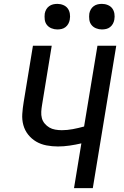

<svg xmlns="http://www.w3.org/2000/svg" viewBox="-20 -971 640 991"><path d="M362 0 400 -231Q370 -224 339 -219.5Q308 -215 279 -215Q249 -215 220 -220.5Q191 -226 167 -240Q143 -254 125.5 -276Q108 -298 100.5 -325.5Q93 -353 95 -383Q97 -413 102 -443L150 -735H247L197 -429Q194 -412 193 -394.5Q192 -377 196 -361.5Q200 -346 210.5 -333.5Q221 -321 234.5 -313Q248 -305 265 -302Q282 -299 299 -299Q327 -299 356 -304.5Q385 -310 414 -318L483 -735H580L459 0ZM506 -819Q490 -819 475.5 -825Q461 -831 452 -842.5Q443 -854 441 -869.5Q439 -885 441 -901Q443 -912 448.5 -922Q454 -932 463.5 -939Q473 -946 484 -948.5Q495 -951 506 -951Q522 -951 536.5 -945Q551 -939 559.5 -927.5Q568 -916 570.5 -900.5Q573 -885 570 -869Q568 -858 562.5 -848Q557 -838 548 -831Q539 -824 528 -821.5Q517 -819 506 -819ZM276 -819Q260 -819 245.5 -825Q231 -831 222 -842.5Q213 -854 211 -869.5Q209 -885 211 -901Q213 -912 218.5 -922Q224 -932 233.5 -939Q243 -946 254 -948.5Q265 -951 276 -951Q292 -951 306.5 -945Q321 -939 329.5 -927.5Q338 -916 340.5 -900.5Q343 -885 340 -869Q338 -858 332.5 -848Q327 -838 318 -831Q309 -824 298 -821.5Q287 -819 276 -819Z"/></svg>

Font: Iosevka Custom Medium Oblique
Style: Regular
Weight: 500
Italic angle: -9°
Designer: Belleve Invis
Foundry: Belleve Invis
Version: Version 27.0.1